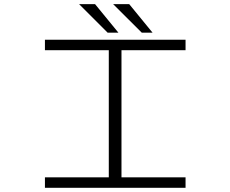

<svg xmlns="http://www.w3.org/2000/svg" viewBox="-20 -888 1090 908"><path d="M701.5 -733.5H650.5L515 -868.5H591ZM540 -733.5H489L354 -868.5H429.5ZM857.5 -650.5H554.5V-49.5H857.5V0H192.5V-49.5H494.5V-650.5H192.5V-700H857.5Z"/></svg>

Font: League Mono Extended UltraLight
Style: Regular
Weight: 200
Width: 9
Designer: Tyler Finck
Foundry: The League of Moveable Type / Tyler Finck
Version: Version 2.210